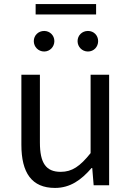

<svg xmlns="http://www.w3.org/2000/svg" viewBox="-20 -910 647 943"><path d="M250 13C325 13 379 -26 430 -85H433L440 0H516V-543H425V-158C373 -93 334 -66 278 -66C206 -66 176 -109 176 -210V-543H85V-199C85 -61 136 13 250 13ZM197 -657C225 -657 247 -680 247 -708C247 -736 225 -758 197 -758C168 -758 146 -736 146 -708C146 -680 168 -657 197 -657ZM155 -839H452V-890H155ZM412 -657C441 -657 462 -680 462 -708C462 -736 441 -758 412 -758C383 -758 361 -736 361 -708C361 -680 383 -657 412 -657Z"/></svg>

Font: Noto Sans Mono CJK JP Regular
Style: Regular
Weight: 400
Designer: Ryoko NISHIZUKA (kana & ideographs); Paul D. Hunt (Latin, Greek & Cyrillic); Wenlong ZHANG (bopomofo); Sandoll Communica
Foundry: Adobe Systems Incorporated
Version: Version 1.004;PS 1.004;hotconv 1.0.82;makeotf.lib2.5.63406